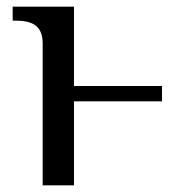

<svg xmlns="http://www.w3.org/2000/svg" viewBox="-20 -556 561 576"><path d="M108 -426V0H202V-252H466V-298H202V-536H18V-494H26C70 -494 108 -484 108 -426Z"/></svg>

Font: Noto Serif
Style: Regular
Weight: 400
Designer: Monotype Design Team
Foundry: Monotype Imaging Inc.
Version: Version 2.015